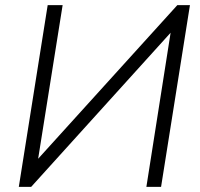

<svg xmlns="http://www.w3.org/2000/svg" viewBox="-20 -725 776 745"><path d="M53 0 165 -705H223L128 -109L668 -705H717L605 0H548L642 -598L101 0Z"/></svg>

Font: Nunito Sans Light
Style: Italic
Weight: 300
Italic angle: -9°
Designer: Vernon Adams
Foundry: Vernon Adams
Version: Version 3.006; ttfautohint (v1.8.3)